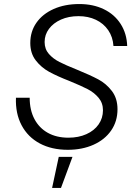

<svg xmlns="http://www.w3.org/2000/svg" viewBox="-20 -730 690 951"><path d="M59 -246H127Q127 -185 150.5 -140.5Q174 -96 217 -72Q260 -48 319 -48Q369 -48 408 -65.5Q447 -83 468.5 -114Q490 -145 490 -184Q490 -220 468 -246Q446 -272 414 -288.5Q382 -305 326 -328Q262 -353 223 -374.5Q184 -396 157 -431Q130 -466 130 -517Q130 -574 160.5 -617.5Q191 -661 246 -685.5Q301 -710 373 -710Q441 -710 494 -684.5Q547 -659 577.5 -611.5Q608 -564 610 -502H542Q539 -547 516 -580.5Q493 -614 455 -632Q417 -650 369 -650Q320 -650 282 -633Q244 -616 222.5 -587Q201 -558 201 -522Q201 -487 222 -463Q243 -439 274.5 -423Q306 -407 361 -385Q427 -358 466.5 -337Q506 -316 534 -279.5Q562 -243 562 -189Q562 -129 530.5 -83.5Q499 -38 443 -13Q387 12 316 12Q236 12 177 -19.5Q118 -51 87 -109.5Q56 -168 59 -246ZM271 47H339L282 201H238Z"/></svg>

Font: Azeret Mono Light
Style: Italic
Weight: 300
Italic angle: -12°
Designer: Martin Vácha
Foundry: Displaay
Version: Version 1.000; Glyphs 3.0.3, build 3074